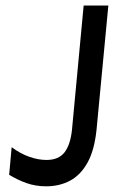

<svg xmlns="http://www.w3.org/2000/svg" viewBox="-20 -659 422 692"><path d="M13 -29 22 -128.5Q53.5 -105 85.8 -93.8Q118 -82.5 147.5 -82.5Q191.5 -82.5 212.8 -110.2Q234 -138 239.5 -192L281.5 -639H370.5L328 -192Q320.5 -118.5 295.8 -73.5Q271 -28.5 232.8 -8Q194.5 12.5 146.5 12.5Q108 12.5 75.2 0.8Q42.5 -11 13 -29Z"/></svg>

Font: Karla Medium
Style: Italic
Weight: 500
Italic angle: -8°
Designer: Jonathan Pinhorn
Version: Version 2.001